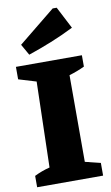

<svg xmlns="http://www.w3.org/2000/svg" viewBox="-101 -982 595 1032"><g transform="rotate(-10 196.5 -466.0)"><path d="M15 0V-62Q55 -82 99 -93L111 -560L15 -589V-657H375V-595Q335 -576 291 -563V-90L375 -69V0ZM97 -709 63 -769 264 -932H286L348 -812Q286 -781 224 -756Q162 -731 97 -709Z"/></g></svg>

Font: Piazzolla SC ExtraBold
Style: Regular
Weight: 800
Designer: Juan Pablo del Peral
Foundry: Huerta Tipografica
Version: Version 1.330